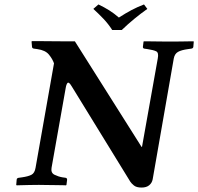

<svg xmlns="http://www.w3.org/2000/svg" viewBox="-20 -832 892 864"><path d="M485 -697Q467 -725 445 -748Q423 -771 400 -792L423 -812Q450 -799 471.5 -785.5Q493 -772 515 -753Q546 -773 571.5 -786.5Q597 -800 628 -812L643 -792Q612 -770 583.5 -746.5Q555 -723 528 -697ZM223 -547Q216 -567 200 -586.5Q184 -606 148 -611L134 -613Q131 -613 127.5 -615Q124 -617 124 -622L122 -645L124 -647Q124 -647 148 -647Q172 -647 206 -646.5Q240 -646 271 -646Q302 -646 317 -646L617 -171H619L690 -569Q695 -595 683 -601Q671 -607 644 -611L630 -613Q623 -614 623 -621L626 -645L628 -646Q628 -646 645.5 -646Q663 -646 687.5 -645.5Q712 -645 731 -645Q744 -645 764 -645Q784 -645 803.5 -645.5Q823 -646 836.5 -646Q850 -646 850 -646L852 -645L850 -621Q849 -614 840 -613L826 -611Q796 -607 781 -598.5Q766 -590 762 -569L667 -25Q664 -9 651.5 1.5Q639 12 617 12Q594 12 582.5 2.5Q571 -7 566 -15L303 -443Q301 -447 296 -453.5Q291 -460 287 -460Q283 -460 280 -452.5Q277 -445 276 -438L212 -77Q208 -54 225.5 -45.5Q243 -37 261 -34L275 -32Q282 -31 282 -23L279 0L277 2Q277 2 263.5 1.5Q250 1 229.5 1Q209 1 189 0.5Q169 0 155 0Q136 0 112.5 0.5Q89 1 72 1.5Q55 2 55 2L53 0L55 -23Q55 -28 58.5 -30Q62 -32 65 -32L79 -34Q107 -38 121.5 -45.5Q136 -53 140 -77Z"/></svg>

Font: Libertinus Serif Semibold Italic
Style: Regular
Weight: 600
Italic angle: -11.5°
Designer: Philipp H. Poll, Khaled Hosny
Foundry: Caleb Maclennan
Version: Version 7.051;RELEASE